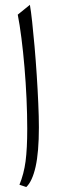

<svg xmlns="http://www.w3.org/2000/svg" viewBox="-20 -752 284 781"><path d="M101.6 -732.4 52.2 -692.4Q60.1 -652.8 67.1 -597.4Q74.2 -542 79.6 -478.5Q85 -415 87.9 -350.8Q90.8 -286.6 90.8 -228.5Q90.8 -147.5 84 -95.7Q77.1 -43.9 59.1 -0.5L86.9 8.8Q111.3 -14.2 124.8 -73.7Q138.2 -133.3 138.2 -233.9Q138.2 -276.4 135.7 -331.8Q133.3 -387.2 129.4 -447Q125.5 -506.8 120.6 -562.7Q115.7 -618.7 110.8 -663.3Q106 -708 101.6 -732.4Z"/></svg>

Font: Pinar FD VF
Style: Regular
Weight: 300
Designer: Amin Abedi
Version: Version 2.000